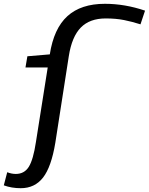

<svg xmlns="http://www.w3.org/2000/svg" viewBox="-87 -770 783 1010"><path d="M22 220Q-26 220 -67 205L-49 136Q-26 145 -4 145Q41 145 64.5 107.5Q88 70 102 -23L164 -415H47L57 -474L175 -484Q196 -620 267.5 -685Q339 -750 465 -750Q570 -750 676 -714L652 -642Q608 -656 565.5 -664.5Q523 -673 469 -673Q385 -673 338 -625Q291 -577 275 -475L204 -19Q183 108 139.5 164Q96 220 22 220Z"/></svg>

Font: Georama ExtraExtended
Style: Italic
Weight: 400
Width: 8
Italic angle: -9°
Designer: Jean-Baptiste Levee
Foundry: Production Type
Version: Version 1.000